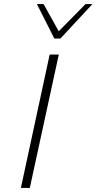

<svg xmlns="http://www.w3.org/2000/svg" viewBox="-20 -927 476 947"><path d="M83 0 225 -658H270L127 0ZM248 -737 259 -762 402 -907H436L278 -737ZM248 -737 162 -907H195L275 -763L278 -737Z"/></svg>

Font: Ysabeau Office ExtraLight
Style: Italic
Weight: 250
Italic angle: -12°
Designer: Christian Thalmann (Catharsis Fonts)
Version: Version 2.001;gftools[0.9.30]; featfreeze: tnum,lnum,ss02